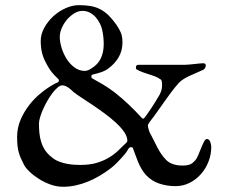

<svg xmlns="http://www.w3.org/2000/svg" viewBox="-20 -714 861 734"><path d="M135.7 -557.6Q135.7 -583 149.2 -607.7Q162.6 -632.3 183.6 -651.6Q204.6 -670.9 230.7 -682.6Q256.8 -694.3 281.7 -694.3Q307.6 -694.3 327.4 -690.7Q347.2 -687 363.5 -678.5Q379.9 -669.9 394.3 -656Q408.7 -642.1 423.8 -621.1Q435.1 -605.5 441.7 -589.8Q448.2 -574.2 448.2 -552.2Q448.2 -520.5 433.8 -495.6Q419.4 -470.7 394 -452.1Q389.6 -448.2 382.3 -444.6Q375 -440.9 366.7 -438Q358.4 -435.1 349.9 -432.9Q341.3 -430.7 335 -429.2Q331.5 -428.2 330.3 -426.3Q329.1 -424.3 329.1 -422.4Q329.1 -420.4 329.8 -417.7Q330.6 -415 335 -413.1Q354 -402.8 374.5 -390.6Q395 -378.4 419.4 -359.9Q447.3 -337.9 473.4 -313Q499.5 -288.1 522.5 -262.7Q525.9 -260.3 528.3 -260.3Q529.8 -260.3 534.4 -266.4Q539.1 -272.5 545.7 -282Q552.2 -291.5 559.8 -302.7Q567.4 -314 573.7 -324.5Q580.1 -335 584.7 -342.8Q589.4 -350.6 590.8 -353Q594.2 -360.4 595.9 -365.2Q597.7 -370.1 598.4 -374.5Q599.1 -378.9 599.4 -383.3Q599.6 -387.7 599.6 -394.5Q599.6 -396.5 598.6 -402.3Q597.7 -408.2 593.8 -410.6Q583 -418 571.5 -422.4Q560.1 -426.8 548.1 -430.4Q536.1 -434.1 524.7 -438.2Q513.2 -442.4 502.4 -448.7Q501 -449.2 500.2 -450.9Q499.5 -452.6 499.5 -455.1Q499.5 -458.5 501 -462.4Q502.4 -466.3 511.7 -466.3H687.5Q693.8 -466.3 703.6 -467.3Q713.4 -468.3 723.1 -469.2Q732.9 -470.2 741.9 -471.2Q751 -472.2 756.3 -472.2Q766.6 -472.2 766.6 -463.9Q766.6 -454.6 758.3 -447.8Q744.6 -441.4 730.7 -435.5Q716.8 -429.7 704.3 -423.8Q691.9 -418 681.4 -411.4Q670.9 -404.8 663.6 -397Q646.5 -377.9 632.6 -358.9Q618.7 -339.8 605.5 -321.3Q592.3 -302.7 579.6 -284.7Q566.9 -266.6 552.7 -248.5Q545.4 -238.3 545.4 -235.8Q545.4 -227.5 549.1 -216.1Q552.7 -204.6 558.1 -196.8Q564.5 -184.6 570.3 -172.6Q576.2 -160.6 582.3 -148.9Q588.4 -137.2 596.2 -125.7Q604 -114.3 614.7 -103Q621.1 -96.2 629.4 -91.8Q637.7 -87.4 646.5 -85Q655.3 -82.5 663.3 -81.8Q671.4 -81.1 677.2 -81.1Q688 -81.1 695.6 -82.5Q703.1 -84 708.5 -86.4Q713.9 -88.9 717.5 -92.3Q721.2 -95.7 725.1 -99.6Q731.4 -106 737.3 -119.9Q743.2 -133.8 748.8 -147.7Q754.4 -161.6 759.8 -172.1Q765.1 -182.6 771 -182.6Q775.9 -182.6 779.1 -179.2Q782.2 -175.8 784.2 -170.7Q786.1 -165.5 786.9 -160.2Q787.6 -154.8 787.6 -151.4Q787.6 -123 777.1 -96.2Q766.6 -69.3 748.3 -48.6Q730 -27.8 705.1 -15.1Q680.2 -2.4 650.9 -2.4Q618.7 -2.4 589.4 -12Q560.1 -21.5 537.6 -45.4Q527.3 -57.1 520.3 -69.6Q513.2 -82 507.8 -95Q502.4 -107.9 497.8 -121.3Q493.2 -134.8 487.8 -148.4Q486.8 -151.4 481 -151.4Q473.6 -151.4 469.5 -142.8Q465.3 -134.3 456.5 -124Q450.7 -117.2 443.8 -109.6Q437 -102.1 429.9 -94.7Q422.9 -87.4 415.8 -81.1Q408.7 -74.7 402.8 -70.3Q383.3 -55.2 361.8 -42.5Q340.3 -29.8 317.4 -20.3Q294.4 -10.7 270.3 -5.4Q246.1 0 221.2 0Q196.8 0 173.1 -8.5Q149.4 -17.1 129.2 -29.8Q108.9 -42.5 93.8 -56.9Q78.6 -71.3 72.3 -83Q65.4 -96.7 60.3 -107.9Q55.2 -119.1 51.8 -131.1Q48.3 -143.1 46.9 -157.2Q45.4 -171.4 45.4 -190.9Q45.4 -224.6 58.3 -255.4Q71.3 -286.1 91.8 -312.5Q112.3 -338.9 138.2 -359.6Q164.1 -380.4 190.4 -394.5Q194.8 -397 200 -398.9Q205.1 -400.9 205.1 -406.2Q205.1 -409.7 203.1 -411.6Q186.5 -427.2 177 -439.2Q167.5 -451.2 159.2 -467.3Q146.5 -489.7 141.1 -510.3Q135.7 -530.8 135.7 -557.6ZM217.8 -387.7Q210 -387.7 200.4 -379.6Q190.9 -371.6 180.9 -358.6Q170.9 -345.7 161.6 -329.6Q152.3 -313.5 145 -297.1Q137.7 -280.8 133.3 -266.1Q128.9 -251.5 128.9 -241.7Q128.9 -223.6 130.6 -205.8Q132.3 -188 137.5 -171.4Q142.6 -154.8 152.3 -139.9Q162.1 -125 178.7 -112.3Q189.9 -102.5 205.1 -96.7Q220.2 -90.8 235.4 -87.9Q250.5 -85 264.4 -84.2Q278.3 -83.5 287.1 -83.5Q321.8 -83.5 347.7 -90.8Q373.5 -98.1 394 -110.1Q414.6 -122.1 431.2 -137.7Q447.8 -153.3 464.4 -169.9Q466.8 -172.4 466.8 -175.8Q466.8 -191.9 454.6 -209.5Q442.4 -227.1 423.1 -244.9Q403.8 -262.7 380.4 -280Q356.9 -297.4 334.2 -312.5Q311.5 -327.6 292.2 -340.3Q272.9 -353 262.2 -361.3Q257.8 -365.2 252.9 -369.9Q248 -374.5 242.4 -378.4Q236.8 -382.3 230.7 -385Q224.6 -387.7 217.8 -387.7ZM208.5 -572.8Q208.5 -554.2 215.3 -531.5Q222.2 -508.8 234.6 -489Q247.1 -469.2 264.9 -456.1Q282.7 -442.9 304.7 -442.9Q309.1 -442.9 315.7 -445.3Q322.3 -447.8 327.6 -451.2Q354 -466.8 365.2 -490.5Q376.5 -514.2 376.5 -544.9Q376.5 -574.2 370.4 -600.6Q364.3 -627 345.2 -648.9Q336.4 -658.7 323.7 -665.5Q311 -672.4 295.4 -672.4Q278.8 -672.4 263.2 -662.6Q247.6 -652.8 235.4 -638.2Q223.1 -623.5 215.8 -606Q208.5 -588.4 208.5 -572.8Z"/></svg>

Font: IM FELL French Canon
Style: Regular
Weight: 400
Designer: Igino Marini
Foundry: Igino Marini,
Version: 3.00